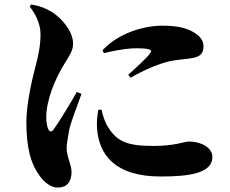

<svg xmlns="http://www.w3.org/2000/svg" viewBox="-20 -794 1040 867"><path d="M327 -379C299 -329 250 -249 224 -212C213 -196 204 -197 197 -213C192 -224 189 -245 189 -265C189 -341 227 -435 271 -506C295 -545 310 -566 310 -597C310 -658 250 -718 214 -740C186 -757 160 -767 121 -774L114 -764C135 -739 163 -691 163 -640C163 -589 154 -546 141 -497C125 -437 99 -322 99 -245C99 -123 120 -51 162 4C185 34 213 53 241 53C281 53 303 28 303 -17C303 -51 281 -86 281 -125C281 -140 284 -161 292 -205C299 -242 329 -315 348 -370ZM424 -298C420 -276 416 -247 418 -217C426 -94 500 3 706 3C833 3 939 -11 939 -85C939 -130 884 -155 833 -155C814 -155 771 -135 673 -135C548 -135 504 -157 462 -230C451 -249 444 -276 438 -299ZM449 -554C533 -574 572 -576 596 -576C674 -576 666 -564 656 -551C642 -532 602 -495 559 -456L570 -443C626 -476 690 -503 736 -515C780 -526 822 -526 855 -533C882 -539 899 -552 899 -584C899 -604 891 -627 855 -648C820 -669 778 -678 712 -678C635 -678 518 -648 443 -567Z"/></svg>

Font: Noto Serif CJK JP Black
Style: Regular
Weight: 900
Designer: Ryoko NISHIZUKA 西塚涼子 (kana & ideographs); Frank Grießhammer (Latin, Greek & Cyrillic); Wenlong ZHANG 张文龙 (bopomofo); San
Foundry: Adobe Systems Incorporated
Version: Version 1.001;PS 1.001;hotconv 16.6.54;makeotf.lib2.5.65590